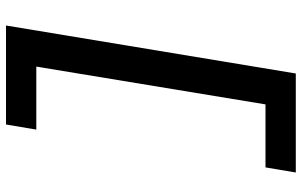

<svg xmlns="http://www.w3.org/2000/svg" viewBox="-203 -660 1006 640"><g transform="rotate(-90 300.0 -340.0)"><path d="M45 143 62 42H272L398 -722H188L205 -823H535L375 143Z"/></g></svg>

Font: Iosevka Custom Oblique
Style: Bold
Weight: 700
Italic angle: -9°
Monospace: yes
Designer: Belleve Invis
Foundry: Belleve Invis
Version: Version 30.1.2; ttfautohint (v1.8.4)